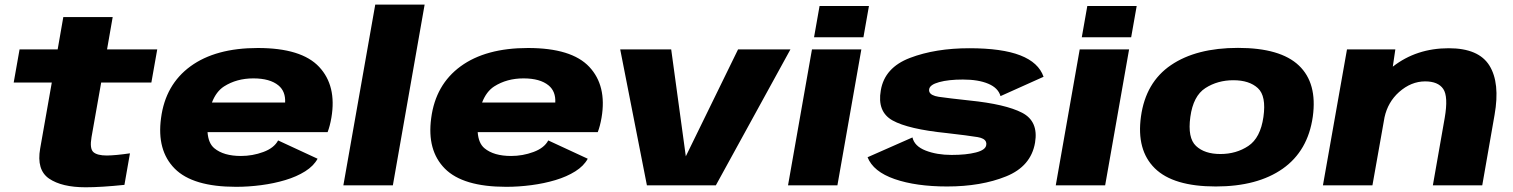

<svg xmlns="http://www.w3.org/2000/svg" viewBox="-20 -805 6570 834"><path d="M352 8.5Q248.5 8.5 193.2 -29.2Q138 -67 154.5 -160L205 -446.5H39.5L65 -590.5H230.5L255 -731H469.5L445 -590.5H663L637.5 -446.5H419.5L377.5 -209Q369 -159.5 385.5 -144.5Q402 -129.5 444.5 -129.5Q483 -130 544.5 -139L520.5 -2Q419 8.5 352 8.5Z M1005.5 6.5Q817.5 6.5 739 -72.5Q660.5 -151.5 679.5 -292Q698.5 -437.5 807.5 -517Q916.5 -596.5 1100 -596.5Q1289.5 -596.5 1366.2 -514.5Q1443 -432.5 1419.5 -294Q1413 -256.5 1403 -231H881.5Q885 -182.5 911 -161Q951.5 -127.5 1026.5 -127.5Q1077 -127.5 1123.8 -144.8Q1170.5 -162 1188 -195L1359.5 -115.5Q1342.5 -84 1305.5 -60.8Q1268.5 -37.5 1219.2 -22.8Q1170 -8 1114.8 -0.8Q1059.5 6.5 1005.5 6.5ZM900.5 -359.5H1218.5Q1221 -408 1189.5 -434Q1152.5 -464.5 1080.5 -464.5Q1008 -464.5 953 -429.5Q919 -407.5 900.5 -359.5Z M1471.5 0 1610 -785H1824.5L1686.5 0Z M2179 6.5Q1991 6.5 1912.5 -72.5Q1834 -151.5 1853 -292Q1872 -437.5 1981 -517Q2090 -596.5 2273.5 -596.5Q2463 -596.5 2539.8 -514.5Q2616.5 -432.5 2593 -294Q2586.5 -256.5 2576.5 -231H2055Q2058.5 -182.5 2084.5 -161Q2125 -127.5 2200 -127.5Q2250.5 -127.5 2297.2 -144.8Q2344 -162 2361.5 -195L2533 -115.5Q2516 -84 2479 -60.8Q2442 -37.5 2392.8 -22.8Q2343.5 -8 2288.2 -0.8Q2233 6.5 2179 6.5ZM2074 -359.5H2392Q2394.5 -408 2363 -434Q2326 -464.5 2254 -464.5Q2181.5 -464.5 2126.5 -429.5Q2092.5 -407.5 2074 -359.5Z M2790 0 2674 -590.5H2895.5L2959 -126L3186 -590.5H3413.5L3089.5 0Z M3403 0 3507 -590.5H3721.5L3617.5 0ZM3540 -779H3754.5L3730.5 -643H3516Z M4094 5Q3959 5 3866 -27.2Q3773 -59.5 3748.5 -122L3943.5 -208Q3952 -170 4000.8 -151Q4049.5 -132 4113.5 -132Q4177.5 -132 4219.2 -142.8Q4261 -153.5 4264 -175Q4265.5 -183.5 4262.5 -189.5Q4256 -204.5 4226.5 -209.5Q4184 -216.5 4092 -227Q3925 -244 3857.2 -281.8Q3789.5 -319.5 3806 -412.5Q3822.5 -511.5 3932.8 -553.5Q4043 -595.5 4191 -595.5Q4332.5 -595.5 4412 -564.5Q4491.5 -533.5 4513 -471.5L4326 -387.5Q4316 -423 4273 -441.2Q4230 -459.5 4162.5 -459.5Q4100 -459.5 4059.2 -448.2Q4018.5 -437 4016 -417Q4015 -411 4017 -406Q4023 -390 4057.5 -384.5Q4103 -378 4191 -368.5Q4348 -352.5 4419.8 -315.2Q4491.5 -278 4476 -185.5Q4458.5 -82.5 4350.2 -38.8Q4242 5 4094 5Z M4566 0 4670 -590.5H4884.5L4780.5 0ZM4703 -779H4917.5L4893.5 -643H4679Z M5261 5Q5076.5 5 4996.2 -74Q4916 -153 4936 -298.5Q4956.5 -447.5 5066.5 -522.2Q5176.5 -597 5357.5 -597Q5541.5 -597 5622 -520.5Q5702.5 -444 5682.5 -298.5Q5661.5 -149.5 5551.8 -72.2Q5442 5 5261 5ZM5281 -136Q5350 -136 5402.5 -171Q5455 -206 5468 -297Q5481 -388 5443.8 -422.2Q5406.5 -456.5 5337.5 -456.5Q5269 -456.5 5216 -422.5Q5163 -388.5 5150.5 -297Q5138 -206 5175.2 -171Q5212.5 -136 5281 -136Z M5726.5 0 5831 -590.5H6041L6030 -515.5Q6132.5 -595.5 6273 -595.5Q6403 -595.5 6449.8 -520Q6496.5 -444.5 6472 -306L6418.5 0H6204L6255.5 -293Q6271.5 -386 6249 -418.8Q6226.5 -451.5 6170.5 -451.5Q6109.5 -451.5 6057 -405Q6008.5 -361.5 5994 -295.5L5941.5 0Z"/></svg>

Font: Anybody ExtraExpanded ExtraBold
Style: Italic
Weight: 800
Width: 8
Italic angle: -10°
Designer: Tyler Finck
Foundry: Etcetera Type Company
Version: Version 1.010; ttfautohint (v1.8.3) -l 8 -r 50 -G 200 -x 14 